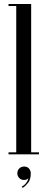

<svg xmlns="http://www.w3.org/2000/svg" viewBox="-20 -770 236 958"><path d="M22.5 0V-10H61V-740H22.5V-750H135.5V-10H174.5V0ZM92.5 167.5 88.5 161Q101 155 110 143.5Q119 132 122 120Q112 128 100 128Q85.5 128 76 118.2Q66.5 108.5 66.5 94.5Q66.5 80 76.2 70.5Q86 61 100 61Q116 61 124.8 71Q133.5 81 133.5 95.5Q133.5 126.5 119 143.8Q104.5 161 92.5 167.5Z"/></svg>

Font: Imbue 100pt
Style: Regular
Weight: 400
Designer: Tyler Finck
Foundry: Etcetera Type Company
Version: Version 1.102; ttfautohint (v1.8.3)